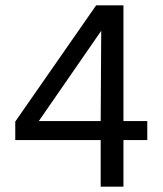

<svg xmlns="http://www.w3.org/2000/svg" viewBox="-20 -697 607 717"><path d="M356 0H441V-174H530V-245H441V-677H339L37 -243V-174H356ZM125 -245 358 -582 356 -245Z"/></svg>

Font: All Genders v4 Light
Style: Regular
Weight: 300
Designer: Rassam Alawdi
Foundry: Rassam Art
Version: Version 3.100;FEAKit 1.0